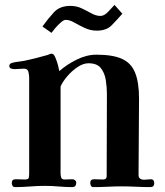

<svg xmlns="http://www.w3.org/2000/svg" viewBox="-20 -761 672 783"><path d="M609 -14Q609 2 593 2Q564 2 534.5 0.5Q505 -1 476 -1Q448 -1 419 0.5Q390 2 361 2Q354 2 351 -3.5Q348 -9 348 -15Q348 -30 364 -30Q373 -30 382 -29.5Q391 -29 400 -29Q415 -29 415 -42Q415 -126 415.5 -210Q416 -294 416 -378Q416 -405 411.5 -434Q407 -463 391.5 -483Q376 -503 341 -503Q319 -503 295.5 -487Q272 -471 253.5 -449Q235 -427 227 -408V-54Q227 -45 229.5 -37Q232 -29 243 -29Q251 -29 259.5 -29.5Q268 -30 276 -30Q281 -30 286 -26Q291 -22 291 -17Q291 2 275 2Q247 2 219.5 -0.5Q192 -3 163 -3Q133 -3 102.5 -0.5Q72 2 41 2Q34 2 31 -3.5Q28 -9 28 -15Q28 -30 44 -30Q53 -30 62 -29.5Q71 -29 81 -29Q95 -29 97 -35Q99 -41 99 -54V-199Q99 -260 99 -321Q99 -382 99 -443Q99 -454 96 -467.5Q93 -481 78 -481Q68 -481 58.5 -480Q49 -479 39 -479Q33 -479 25.5 -481.5Q18 -484 18 -492Q18 -498 22 -501Q26 -504 31 -505Q41 -508 52 -509Q63 -510 73 -512Q99 -517 124.5 -523.5Q150 -530 175 -537Q179 -539 183 -540.5Q187 -542 191 -542Q199 -542 205.5 -527Q212 -512 216.5 -495Q221 -478 222 -471Q251 -497 292 -517.5Q333 -538 373 -538Q440 -538 477.5 -521Q515 -504 531 -464.5Q547 -425 547 -359Q547 -281 546 -203Q545 -125 545 -47Q545 -37 551.5 -32.5Q558 -28 568 -28Q575 -28 581.5 -29Q588 -30 595 -30Q609 -30 609 -14ZM479 -705Q457 -680 435.5 -658Q414 -636 375 -636Q349 -636 325.5 -647Q302 -658 283 -669Q264 -680 248 -680Q240 -680 228 -669.5Q216 -659 205.5 -646.5Q195 -634 190 -627L153 -653Q176 -685 200 -711Q224 -737 267 -737Q292 -737 313 -727Q334 -717 353 -706.5Q372 -696 390 -696Q405 -696 421.5 -713.5Q438 -731 447 -741Z"/></svg>

Font: Kaisei HarunoUmi
Style: Bold
Weight: 700
Designer: Font-Kai, 金井和夫
Foundry: KAZUO KANAI
Version: Version 5.003